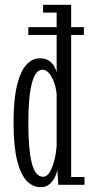

<svg xmlns="http://www.w3.org/2000/svg" viewBox="-20 -770 377 800"><path d="M98 -624.5V-657H329.5V-624.5ZM149.5 10Q116.5 10 91.2 -16.5Q66 -43 51.2 -102Q36.5 -161 36.5 -259Q36.5 -356 51 -415Q65.5 -474 90.2 -500.5Q115 -527 145.5 -527Q169.5 -527 184 -517Q198.5 -507 206 -493.5Q213.5 -480 216 -469V-717.5H159.5V-750H276.5V-32.5H332V0H223L219 -64Q217.5 -51 209.5 -33.5Q201.5 -16 186.8 -3Q172 10 149.5 10ZM159.5 -33.5Q176 -33.5 187.8 -53.8Q199.5 -74 207 -104.5Q214.5 -135 216 -164.5V-378.5Q213.5 -404 205.2 -427Q197 -450 184.5 -464.8Q172 -479.5 157 -479.5Q140.5 -479.5 129.2 -462.8Q118 -446 111 -415.8Q104 -385.5 101 -345Q98 -304.5 98 -257Q98 -201 101.8 -159.2Q105.5 -117.5 112.8 -89.5Q120 -61.5 131.8 -47.5Q143.5 -33.5 159.5 -33.5Z"/></svg>

Font: Imbue Thin 10pt Light
Style: Regular
Weight: 300
Version: Version 1.102